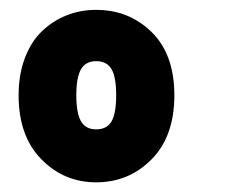

<svg xmlns="http://www.w3.org/2000/svg" viewBox="-20 -736 465 393"><path d="M176.8 -362.8Q110.8 -362.8 64.5 -410.2Q18.1 -457.5 18.1 -541Q18.1 -583.5 31 -617.4Q43.9 -651.4 66.4 -672.6Q88.9 -693.8 116.9 -704.8Q145 -715.8 176.8 -715.8Q244.1 -715.8 290.5 -670.2Q336.9 -624.5 336.9 -541Q336.9 -457 290.3 -409.9Q243.7 -362.8 176.8 -362.8ZM176.8 -471.2Q198.7 -471.2 208.3 -487.5Q217.8 -503.9 217.8 -541Q217.8 -578.1 208.3 -594.5Q198.7 -610.8 176.8 -610.8Q155.3 -610.8 145.8 -594.2Q136.2 -577.6 136.2 -541Q136.2 -504.4 145.8 -487.8Q155.3 -471.2 176.8 -471.2Z"/></svg>

Font: Fira Sans Compressed Heavy
Style: Regular
Weight: 900
Width: 1
Designer: Carrois Corporate & Edenspiekermann AG
Foundry: Carrois Corporate GbR & Edenspiekermann AG
Version: Version 4.203;PS 004.203;hotconv 1.0.88;makeotf.lib2.5.64775